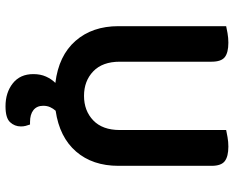

<svg xmlns="http://www.w3.org/2000/svg" viewBox="-96 -559 849 697"><g transform="rotate(90 328.5 -210.5)"><path d="M582 -216Q582 -122 530 -62Q478 -2 382 12Q374 21 369 32Q364 43 364 57Q364 80 379.5 92.5Q395 105 423 105H432Q435 113 437 121Q439 129 439 138Q439 161 423.5 177.5Q408 194 366 194Q316 194 282.5 167.5Q249 141 249 93Q249 67 258 47Q267 27 281 13Q182 1 128.5 -60Q75 -121 75 -216V-607Q83 -609 100.5 -612Q118 -615 135 -615Q171 -615 187.5 -602Q204 -589 204 -554V-221Q204 -158 239 -124.5Q274 -91 328 -91Q382 -91 417 -124.5Q452 -158 452 -221V-607Q461 -609 478 -612Q495 -615 512 -615Q548 -615 565 -602Q582 -589 582 -554V-216Z"/></g></svg>

Font: Baloo Tammudu 2 SemiBold
Style: Regular
Weight: 600
Designer: Maithili Shingre, Omkar Shende and Ek Type
Foundry: Ek Type
Version: Version 1.640;hotconv 1.0.111;makeotfexe 2.5.65597; ttfautoh